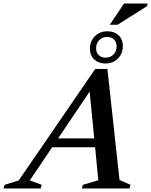

<svg xmlns="http://www.w3.org/2000/svg" viewBox="-89 -1066 854 1086"><path d="M587 -48 649.5 -20.5 643.5 0H373.5L380 -20.5L467 -46.5L449 -233H206L79.5 -45.5L147 -20.5L141 0H-69L-63 -20.5L17 -45.5L449.5 -676H518.5ZM239.5 -283H444L418 -548ZM519 -889Q557.5 -889 581.8 -866Q606 -843 606 -805.5Q606 -764.5 578.8 -735.8Q551.5 -707 506 -707Q468 -707 443.8 -730Q419.5 -753 419.5 -790.5Q419.5 -831.5 446.8 -860.2Q474 -889 519 -889ZM508.5 -740Q536.5 -740 553.5 -758.2Q570.5 -776.5 570.5 -802.5Q570.5 -828 556 -842.5Q541.5 -857 517 -857Q489 -857 471.8 -838.5Q454.5 -820 454.5 -793.5Q454.5 -769 469.2 -754.5Q484 -740 508.5 -740ZM532 -926 612.5 -1046H745.5L743 -1031.5L576 -926Z"/></svg>

Font: Newsreader 16pt SemiBold
Style: Italic
Weight: 600
Italic angle: -17°
Designer: Hugues Gentile
Foundry: Production Type
Version: Version 1.003; ttfautohint (v1.8.3)